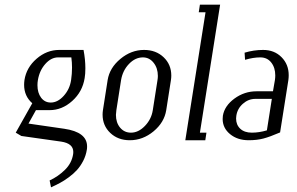

<svg xmlns="http://www.w3.org/2000/svg" viewBox="-20 -596 1262 816"><path d="M46.9 -32.2 117.2 -157.2Q82.5 -187.5 82.5 -235.4Q82.5 -245.6 84 -255.9Q92.3 -309.1 135.5 -346.4Q178.7 -383.8 231.9 -383.8H335Q342.8 -342.8 342.8 -306.2Q342.8 -281.2 339.8 -264.2Q330.6 -206.1 287.1 -167Q243.7 -127.9 190.9 -127.9H132.8L101.1 -70.8L252.9 -48.8Q350.1 -34.7 350.1 26.4Q350.1 35.2 349.1 40Q345.2 65.4 333.5 87.9Q321.8 110.4 307.1 126.5Q292.5 142.6 272.2 157.5Q252 172.4 234.6 181.6Q217.3 190.9 196.8 200.2L190.9 170.9Q227.1 154.3 256.1 125.7Q285.2 97.2 291 58.1Q291.5 55.2 291.5 49.8Q291.5 13.7 240.2 5.9L70.8 -18.1ZM139.2 -233.9Q139.2 -201.2 154.8 -180.7Q170.4 -160.2 195.8 -160.2Q225.1 -160.2 250.7 -188.5Q276.4 -216.8 282.2 -255.9Q286.1 -282.7 286.1 -308.6Q286.1 -331.1 283.2 -352.1H227.1Q197.3 -352.1 172.6 -324.2Q147.9 -296.4 141.1 -255.9Q139.2 -245.6 139.2 -233.9Z M416 -108.9Q416 -118.2 417.5 -127.9L437.5 -255.9Q445.8 -307.6 491.7 -345.7Q537.6 -383.8 592.3 -383.8Q642.6 -383.8 675.3 -352.8Q708 -321.8 708 -274.9Q708 -265.6 706.5 -255.9L686.5 -127.9Q678.2 -75.7 632.6 -37.8Q586.9 0 531.7 0Q481.4 0 448.7 -31Q416 -62 416 -108.9ZM472.7 -107.9Q472.7 -74.7 490.5 -53.5Q508.3 -32.2 536.6 -32.2Q568.4 -32.2 595.9 -60.8Q623.5 -89.4 629.4 -127.9L649.4 -255.9Q650.9 -264.6 650.9 -273.4Q650.9 -306.6 632.8 -329.3Q614.7 -352.1 587.4 -352.1Q554.7 -352.1 528.1 -324.2Q501.5 -296.4 494.6 -255.9L474.6 -127.9Q472.7 -114.3 472.7 -107.9Z M767.6 0 853.5 -543.9H824.7L829.6 -576.2H915.5L829.6 -32.2H857.4L852.5 0Z M926.3 -90.3Q926.3 -95.2 927.2 -104Q934.1 -146 976.3 -177Q1018.6 -208 1070.3 -208H1140.1L1148.4 -255.9Q1149.9 -266.1 1149.9 -275.4Q1149.9 -308.6 1132.8 -330.3Q1115.7 -352.1 1086.4 -352.1Q1056.2 -352.1 1021.5 -341.8L1019.5 -372.1Q1058.6 -383.8 1098.1 -383.8Q1146 -383.8 1176.5 -353Q1207 -322.3 1207 -276.4Q1207 -266.1 1205.6 -255.9L1170.4 -33.2Q1127.4 -14.6 1099.6 -7.3Q1071.8 0 1037.1 0Q989.3 0 957.8 -25.9Q926.3 -51.8 926.3 -90.3ZM983.4 -92.3Q983.4 -65.4 1001.2 -48.8Q1019 -32.2 1050.3 -32.2Q1081.5 -32.2 1114.3 -42L1135.3 -175.8H1065.4Q1035.6 -175.8 1012.2 -155Q988.8 -134.3 984.4 -104Q983.4 -96.2 983.4 -92.3Z"/></svg>

Font: Gawaa
Style: Italic
Weight: 400
Designer: T. Christopher White
Version: Version 1.0